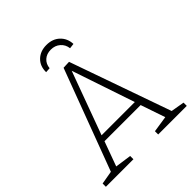

<svg xmlns="http://www.w3.org/2000/svg" viewBox="-231 -1017 1168 1168"><g transform="rotate(-45 353.0 -433.0)"><path d="M242 -28V0H5V-28L91 -43L335 -694L384 -696L614 -43L701 -28V0H455V-28L560 -44L506 -202H195L137 -43ZM208 -240H494L357 -646ZM359 -866Q412 -866 445 -834.5Q478 -803 480 -754L447 -750Q443 -784 418.5 -805.5Q394 -827 358 -827Q322 -827 299 -806.5Q276 -786 273 -752L241 -750Q240 -802 273 -834Q306 -866 359 -866Z"/></g></svg>

Font: Bitter Light
Style: Regular
Weight: 300
Designer: Sol Matas, and Bitter project Authors
Foundry: Sol Matas
Version: Version 2.001